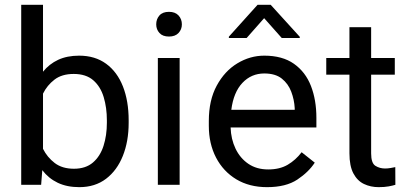

<svg xmlns="http://www.w3.org/2000/svg" viewBox="-20 -770 1702 800"><path d="M516.1 -268.6V-258.3Q516.1 -181.2 491.9 -120.6Q467.8 -60.1 421.9 -25.1Q376 9.8 310.5 9.8Q258.8 9.8 220.5 -8.5Q182.1 -26.9 156.2 -61L151.4 0H68.4V-750H159.2V-471.2Q185.1 -503.4 222.4 -520.8Q259.8 -538.1 309.6 -538.1Q376 -538.1 422.1 -504.4Q468.3 -470.7 492.2 -409.9Q516.1 -349.1 516.1 -268.6ZM425.3 -258.3V-268.6Q425.3 -321.3 412.1 -365.2Q398.9 -409.2 368.7 -435.5Q338.4 -461.9 287.1 -461.9Q237.8 -461.9 207 -438.2Q176.3 -414.6 159.2 -379.9V-149.9Q176.8 -114.7 208 -90.8Q239.3 -66.9 288.1 -66.9Q336.9 -66.9 367.2 -92.8Q397.5 -118.7 411.4 -162.4Q425.3 -206.1 425.3 -258.3Z M630.9 -668.5Q630.9 -690.4 644.3 -705.6Q657.7 -720.7 684.1 -720.7Q710 -720.7 723.9 -705.6Q737.8 -690.4 737.8 -668.5Q737.8 -647.5 723.9 -632.6Q710 -617.7 684.1 -617.7Q657.7 -617.7 644.3 -632.6Q630.9 -647.5 630.9 -668.5ZM728.5 -528.3V0H637.7V-528.3Z M1092.8 9.8Q1019 9.8 964.6 -22.9Q910.2 -55.7 880.1 -113.5Q850.1 -171.4 850.1 -245.6V-266.1Q850.1 -352.5 883.1 -413.3Q916 -474.1 969 -506.1Q1022 -538.1 1081.1 -538.1Q1156.7 -538.1 1204.8 -504.2Q1252.9 -470.2 1275.6 -411.9Q1298.3 -353.5 1298.3 -279.3V-238.8H940.9Q942.4 -190.4 961.4 -150.6Q980.5 -110.8 1014.9 -87.4Q1049.3 -64 1097.7 -64Q1145.5 -64 1178.7 -83.5Q1211.9 -103 1236.8 -135.7L1291.5 -92.3Q1266.1 -53.2 1218.8 -21.7Q1171.4 9.8 1092.8 9.8ZM1081.1 -463.9Q1027.3 -463.9 990.2 -424.8Q953.1 -385.7 943.8 -312.5H1208V-319.3Q1206.1 -354.5 1193.6 -387.7Q1181.2 -420.9 1154.3 -442.4Q1127.4 -463.9 1081.1 -463.9ZM1107.9 -750 1229 -616.7V-611.8H1153.8L1080.6 -694.3L1007.8 -611.8H933.6V-617.2L1053.2 -750Z M1625 -528.3V-459H1526.4V-130.9Q1526.4 -90.3 1544.2 -79.1Q1562 -67.9 1584.5 -67.9Q1595.7 -67.9 1608.2 -70.1Q1620.6 -72.3 1627 -73.7L1627.4 0Q1616.7 3.4 1599.4 6.6Q1582 9.8 1557.6 9.8Q1524.4 9.8 1496.6 -3.4Q1468.8 -16.6 1452.4 -47.6Q1436 -78.6 1436 -131.3V-459H1339.4V-528.3H1436V-656.7H1526.4V-528.3Z"/></svg>

Font: Vazirmatn RD UI
Style: Regular
Weight: 400
Designer: Saber Rastikerdar
Foundry: Saber Rastikerdar
Version: Version 33.003